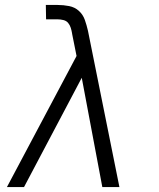

<svg xmlns="http://www.w3.org/2000/svg" viewBox="-20 -755 640 775"><path d="M8 0 289 -529 271 -619V-620Q269 -632 265.5 -643Q262 -654 255 -662.5Q248 -671 236 -674Q224 -677 212 -677H166L165 -735H212Q236 -735 259 -730.5Q282 -726 298.5 -711Q315 -696 322.5 -674.5Q330 -653 335 -631L462 0H393L310 -441L77 0Z"/></svg>

Font: Iosevka Aile Light
Style: Italic
Weight: 300
Italic angle: -9°
Designer: Belleve Invis
Foundry: Belleve Invis
Version: Version 31.1.0; ttfautohint (v1.8.4)